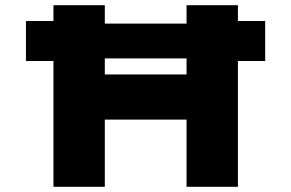

<svg xmlns="http://www.w3.org/2000/svg" viewBox="-20 -720 1120 740"><path d="M80 -485V-639H223L313 -629H763L867 -639H1002V-485H862L775 -495H303L227 -485ZM699 0V-700H897V0ZM186 0V-700H384V0ZM261 -259 263 -433H809V-259Z"/></svg>

Font: Lexend Mega ExtraBold
Style: Regular
Weight: 800
Designer: Bonnie Shaver-Troup, Thomas Jockin
Foundry: Lexend
Version: Version 1.007